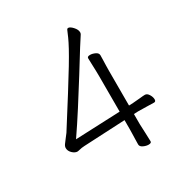

<svg xmlns="http://www.w3.org/2000/svg" viewBox="-167 -839 935 979"><g transform="rotate(-30 300.0 -349.5)"><path d="M441 -162 466 -163Q495 -163 522 -162Q549 -161 559 -161Q570 -161 570 -174Q570 -188 560.5 -203.5Q551 -219 538 -219Q528 -219 506.5 -216.5Q485 -214 465 -213L441 -212V-418Q441 -430 441.5 -448Q442 -466 442.5 -482.5Q443 -499 443 -507Q443 -520 427.5 -527.5Q412 -535 398 -535Q381 -535 381 -525Q381 -514 382 -492Q383 -470 383.5 -449Q384 -428 384 -418V-209L121 -198Q163 -259 209 -331Q255 -403 298 -472Q341 -541 373 -593L409 -649Q412 -654 412 -660Q412 -676 396.5 -693Q381 -710 370 -710Q364 -710 361 -703Q354 -686 345 -666Q336 -646 319.5 -615.5Q303 -585 275 -538.5Q247 -492 203 -422Q159 -352 95 -251Q88 -241 78.5 -229.5Q69 -218 60 -205Q53 -195 53 -185Q53 -168 67.5 -154Q82 -140 97 -140Q101 -140 103 -141Q114 -144 124.5 -145.5Q135 -147 141 -147L384 -159V-105Q384 -98 383.5 -80Q383 -62 382.5 -43.5Q382 -25 382 -17Q382 -4 398 3.5Q414 11 428 11Q445 11 445 1Q445 -16 443.5 -44Q442 -72 441 -103Z"/></g></svg>

Font: Klee One
Style: Regular
Weight: 400
Designer: Fontworks Inc.
Foundry: Fontworks Inc.
Version: Version 1.100